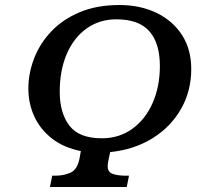

<svg xmlns="http://www.w3.org/2000/svg" viewBox="-20 -745 805 765"><path d="M179 0 188 -45H201Q234 -45 261 -57Q288 -69 297 -114L302 -143Q233 -157 186.5 -193.5Q140 -230 116.5 -281.5Q93 -333 93 -392Q93 -453 116 -512.5Q139 -572 184.5 -620Q230 -668 298 -696.5Q366 -725 456 -725Q539 -725 604 -693.5Q669 -662 705.5 -605Q742 -548 742 -470Q742 -382 701 -310.5Q660 -239 587.5 -194Q515 -149 419 -139L413 -111Q409 -94 409 -83Q409 -59 429.5 -52Q450 -45 481 -45H494L485 0ZM386 -194Q455 -194 507.5 -232Q560 -270 588.5 -335.5Q617 -401 617 -482Q617 -573 575 -620.5Q533 -668 444 -668Q376 -668 325 -631.5Q274 -595 246 -530Q218 -465 218 -379Q218 -295 256.5 -244.5Q295 -194 386 -194Z"/></svg>

Font: Noto Serif Medium
Style: Italic
Weight: 500
Italic angle: -12°
Designer: Monotype Design Team
Foundry: Monotype Imaging Inc.
Version: Version 2.014; ttfautohint (v1.8.4.7-5d5b)